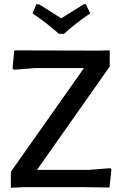

<svg xmlns="http://www.w3.org/2000/svg" viewBox="-20 -880 576 903"><path d="M384 -860 404 -817Q332 -768 281 -721H257Q197 -774 133 -817L151 -860H163Q175 -853 196 -839.5Q217 -826 234.5 -815Q252 -804 268 -794Q295 -811 374 -860ZM496 -643V-567L154 -81H398L499 -89L504 -83L495 2L366 0H96L31 3V-72L375 -560H148L45 -552L39 -558L47 -643L442 -642Z"/></svg>

Font: Alegreya Sans SC Medium
Style: Regular
Weight: 500
Designer: Juan Pablo del Peral
Foundry: Huerta Tipografica
Version: Version 2.001;PS 002.001;hotconv 1.0.88;makeotf.lib2.5.64775